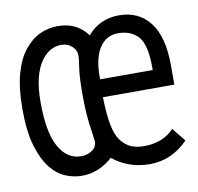

<svg xmlns="http://www.w3.org/2000/svg" viewBox="-61 -529 622 604"><g transform="rotate(-10 250.0 -227.0)"><path d="M161 -466Q221 -466 255 -420Q294 -466 356 -466Q419 -466 454.5 -420Q490 -374 490 -283V-221H262Q263 -167 269.5 -133Q276 -99 289.5 -81Q303 -63 320.5 -55Q338 -47 363 -47Q424 -47 459 -85L494 -42Q441 12 372 12Q303 12 253 -29Q209 11 154 11Q129 11 103 0.5Q77 -10 55.5 -36.5Q34 -63 20 -109.5Q6 -156 6 -228Q6 -294 18.5 -339.5Q31 -385 53.5 -413Q76 -441 103 -453.5Q130 -466 161 -466ZM263 -278H431V-287Q431 -359 408 -385Q385 -411 343 -411Q306 -411 284.5 -379Q263 -347 263 -287ZM161 -406Q143 -406 126.5 -397Q110 -388 96 -368Q82 -348 74 -316.5Q66 -285 66 -239Q66 -143 92 -96.5Q118 -50 163 -50Q183 -50 198 -60.5Q213 -71 213 -89Q213 -92 210 -112Q204 -147 202 -179Q200 -211 200 -238Q200 -296 204.5 -325.5Q209 -355 209 -362Q209 -381 195 -393.5Q181 -406 161 -406Z"/></g></svg>

Font: InconsolataGo
Style: Regular
Weight: 400
Designer: Raph Levien, Kirill Tkachev
Foundry: Cyreal
Version: Version 1.013